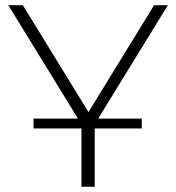

<svg xmlns="http://www.w3.org/2000/svg" viewBox="-20 -720 679 740"><path d="M345 -241V0H294V-241L12 -700H68L321 -288L574 -700H627ZM109.2 -263H526.4V-225H109.2Z"/></svg>

Font: Montserrat Alternates Light
Style: Regular
Weight: 300
Designer: Julieta Ulanovsky
Foundry: Julieta Ulanovsky
Version: Version 7.200